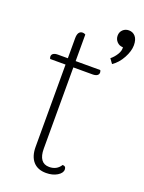

<svg xmlns="http://www.w3.org/2000/svg" viewBox="-138 -786 642 856"><g transform="rotate(20 182.5 -358.0)"><path d="M265 -39Q265 -22 243.5 -9Q222 4 191 4Q151 4 129.5 -20.5Q108 -45 108 -90V-480H35Q32 -486 32 -491Q32 -500 39.5 -505Q47 -510 61 -510H108V-605Q108 -640 132 -640Q138 -640 145 -636V-510H262Q265 -504 265 -499Q265 -490 257.5 -485Q250 -480 236 -480H145V-94Q145 -61 157.5 -43.5Q170 -26 195 -26Q231 -26 249 -55Q265 -55 265 -39ZM286 -575Q302 -588 313 -606Q324 -624 322 -640Q305 -640 293.5 -652Q282 -664 282 -681Q282 -698 293.5 -709Q305 -720 322 -720Q341 -720 353 -706Q365 -692 365 -665Q365 -637 347 -604Q329 -571 302 -553Z"/></g></svg>

Font: Thasadith
Style: Regular
Weight: 400
Designer: Cadson Demak Co.,Ltd.
Foundry: Cadson Demak Co.,Ltd.
Version: Version 1.000; ttfautohint (v1.6)